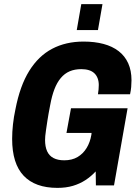

<svg xmlns="http://www.w3.org/2000/svg" viewBox="-20 -901 669 933"><path d="M259 12Q151 12 95 -47Q39 -106 39 -226Q39 -260 43 -296.5Q47 -333 55 -370Q77 -484 122 -556.5Q167 -629 233.5 -664Q300 -699 386 -699Q440 -699 483 -687.5Q526 -676 556.5 -652.5Q587 -629 603 -593.5Q619 -558 619 -511Q619 -495 617.5 -478Q616 -461 612 -443H456Q458 -455 459 -466.5Q460 -478 460 -488Q460 -506 454.5 -520.5Q449 -535 438.5 -545Q428 -555 412 -560Q396 -565 375 -565Q343 -565 318.5 -554.5Q294 -544 275.5 -522Q257 -500 244.5 -467.5Q232 -435 224 -391Q215 -345 210.5 -315.5Q206 -286 203.5 -268.5Q201 -251 200 -240.5Q199 -230 199 -221Q199 -188 209 -166Q219 -144 240 -133Q261 -122 292 -122Q330 -122 357 -138Q384 -154 401 -182Q418 -210 424 -246L425 -255H303L325 -375H600L534 0H446L445 -68Q423 -44 395.5 -26Q368 -8 334.5 2Q301 12 259 12ZM353 -755 375 -881H478L456 -755Z"/></svg>

Font: Archivo Condensed ExtraBold
Style: Italic
Weight: 800
Width: 3
Italic angle: -10°
Designer: Hector Gatti
Foundry: Omnibus-Type
Version: Version 2.001